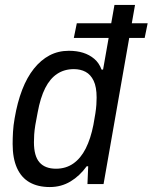

<svg xmlns="http://www.w3.org/2000/svg" viewBox="-20 -743 616 775"><path d="M181 12Q133 12 99.5 -7Q66 -26 48.5 -65Q31 -104 31 -162Q31 -185 32.5 -211Q34 -237 39 -265Q50 -330 69.5 -380.5Q89 -431 117 -466Q145 -501 180 -519.5Q215 -538 258 -538Q290 -538 315.5 -530Q341 -522 360.5 -505.5Q380 -489 390 -462H396L442 -723H525L398 0H333L336 -72H330Q302 -33 264.5 -10.5Q227 12 181 12ZM206 -62Q246 -62 276 -83Q306 -104 326 -143.5Q346 -183 357 -239Q362 -266 365 -285.5Q368 -305 369 -320.5Q370 -336 370 -349Q370 -392 358 -417Q346 -442 325.5 -453Q305 -464 278 -464Q240 -464 211 -445Q182 -426 162.5 -387.5Q143 -349 132 -289Q126 -260 122.5 -238Q119 -216 118 -199.5Q117 -183 117 -169Q117 -113 139.5 -87.5Q162 -62 206 -62ZM278 -590 290 -649H576L564 -590Z"/></svg>

Font: Archivo SemiCondensed
Style: Italic
Weight: 400
Width: 4
Italic angle: -10°
Designer: Hector Gatti
Foundry: Omnibus-Type
Version: Version 2.001